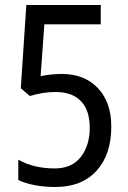

<svg xmlns="http://www.w3.org/2000/svg" viewBox="-20 -785 512 766"><path d="M201 -39Q156 -39 117.5 -46.5Q79 -54 53 -67V-148Q84 -130 121 -121.5Q158 -113 198 -113Q267 -113 302.5 -159Q338 -205 338 -275Q338 -346 302.5 -382Q267 -418 202 -418Q177 -418 151.5 -414Q126 -410 99 -402L63 -433L85 -765H382V-688H157L142 -481Q165 -486 187 -488Q209 -490 226 -490Q317 -490 370.5 -433.5Q424 -377 424 -280Q424 -168 365 -103.5Q306 -39 201 -39Z"/></svg>

Font: Noto Sans Tamil UI Condensed
Style: Regular
Weight: 400
Width: 3
Designer: Jelle Bosma - Monotype Design Team
Foundry: Monotype Imaging Inc.
Version: Version 2.004; ttfautohint (v1.8.4.7-5d5b)